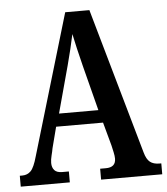

<svg xmlns="http://www.w3.org/2000/svg" viewBox="-52 -760 703 807"><g transform="rotate(-5 300.0 -357.0)"><path d="M3 0V-46H14Q35 -46 49.5 -60.5Q64 -75 77 -122L253 -714H355L530 -98Q538 -69 552.5 -57.5Q567 -46 592 -46H600V0H342V-46H366Q408 -46 408 -83Q408 -94 404.5 -110Q401 -126 398 -139L371 -238H173L150 -149Q148 -137 143.5 -119.5Q139 -102 139 -88Q139 -69 149 -57.5Q159 -46 182 -46H210V0ZM190 -292H356L307 -483Q297 -523 289 -557Q281 -591 275 -620Q269 -591 261 -558Q253 -525 244 -491Z"/></g></svg>

Font: Noto Serif Ethiopic ExtraCondensed SemiBold
Style: Regular
Weight: 600
Width: 2
Designer: Monotype Design Team
Foundry: Monotype Imaging Inc.
Version: Version 2.102; ttfautohint (v1.8.4.7-5d5b)